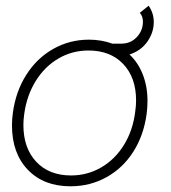

<svg xmlns="http://www.w3.org/2000/svg" viewBox="-20 -644 599 673"><path d="M497 -290Q497 -268 494 -245Q484 -170 447.5 -112.5Q411 -55 353.5 -23Q296 9 227 9Q133 9 77.5 -49Q22 -107 22 -204Q22 -226 25 -248Q35 -323 72 -381.5Q109 -440 166.5 -472.5Q224 -505 292 -505Q335 -505 374 -491H405Q438 -491 459.5 -514Q481 -537 481 -568Q481 -587 470 -599L501 -624Q519 -598 519 -567Q519 -530 496.5 -498Q474 -466 434 -453Q464 -425 480.5 -383Q497 -341 497 -290ZM454 -253Q457 -273 457 -292Q457 -372 412 -419.5Q367 -467 290 -467Q233 -467 185 -439Q137 -411 105.5 -360.5Q74 -310 65 -245Q62 -224 62 -206Q62 -125 107 -77Q152 -29 229 -29Q286 -29 334.5 -57Q383 -85 414.5 -136Q446 -187 454 -253Z"/></svg>

Font: Bellota Text Light
Style: Italic
Weight: 300
Italic angle: -7.5°
Designer: Kemie Guaida
Foundry: Kemie Guaida
Version: Version 4.001